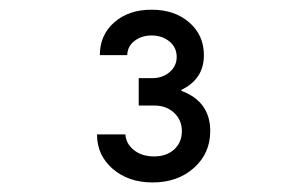

<svg xmlns="http://www.w3.org/2000/svg" viewBox="-20 -904 640 400"><path d="M245.1 -789.1H188Q188 -831.1 218 -857.4Q248 -883.8 295.9 -883.8Q343.8 -883.8 374.3 -857.2Q404.8 -830.6 404.8 -789.1Q404.8 -739.3 357.9 -716.8V-714.8Q418 -692.4 418 -630.9Q418 -584.5 384 -554.2Q350.1 -523.9 297.9 -523.9Q247.6 -523.9 214.8 -552.2Q182.1 -580.6 182.1 -624H241.2Q242.7 -604 259.3 -591.1Q275.9 -578.1 300.8 -578.1Q327.1 -578.1 343 -592.8Q358.9 -607.4 358.9 -630.9Q358.9 -653.8 342.8 -668.9Q326.7 -684.1 301.8 -684.1H269V-741.2H296.9Q318.8 -741.2 333.5 -753.9Q348.1 -766.6 348.1 -785.2Q348.1 -805.2 333 -817.6Q317.9 -830.1 295.9 -830.1Q274.9 -830.1 260.3 -818.8Q245.6 -807.6 245.1 -789.1Z"/></svg>

Font: CommitMono
Style: Regular
Weight: 400
Monospace: yes
Designer: Eigil Nikolajsen
Foundry: Eigil Nikolajsen
Version: Version 1.143